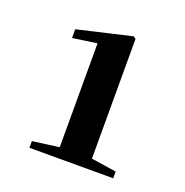

<svg xmlns="http://www.w3.org/2000/svg" viewBox="-90 -1011 596 618"><g transform="rotate(20 207.5 -702.0)"><path d="M165 -476H361V-499L275 -512V-922L267 -928L82 -885V-855L165 -867V-511L74 -499V-476Z"/></g></svg>

Font: Noto Serif SC Black
Style: Regular
Weight: 900
Designer: Ryoko NISHIZUKA 西塚涼子 (kana & ideographs); Frank Grießhammer (Latin, Greek & Cyrillic); Wenlong ZHANG 张文龙 (bopomofo); San
Foundry: Adobe
Version: Version 2.001;hotconv 1.1.0;makeotfexe 2.6.0